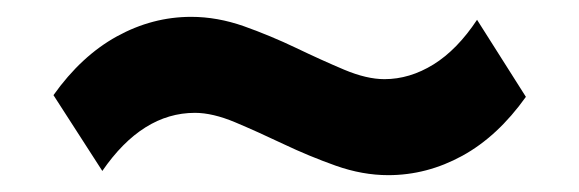

<svg xmlns="http://www.w3.org/2000/svg" viewBox="-20 -448 688 228"><path d="M441 -240Q410.5 -240 378.8 -251.2Q347 -262.5 316.5 -277Q286 -291.5 259.2 -302.8Q232.5 -314 211.5 -314Q149 -314 101.5 -245L43.5 -335Q76.5 -381.5 118.8 -404.8Q161 -428 207 -428Q238 -428 269.8 -416.8Q301.5 -405.5 331.8 -391Q362 -376.5 388.8 -365.2Q415.5 -354 436.5 -354Q466.5 -354 494.8 -371.5Q523 -389 546.5 -424.5L604.5 -333Q571 -286 529 -263Q487 -240 441 -240Z"/></svg>

Font: Geologica
Style: Bold
Weight: 700
Designer: Sindre Bremnes, Frode Helland
Foundry: Monokrom Skriftforlag AS
Version: Version 1.010; ttfautohint (v1.8.4.7-5d5b);gftools[0.9.28]